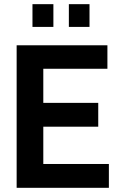

<svg xmlns="http://www.w3.org/2000/svg" viewBox="-20 -897 583 917"><path d="M135.1 -768.5V-877.1H235V-768.5ZM308.9 -768.5V-877.1H407.5V-768.5ZM186.8 -568.6V-405.7H449.2V-291.9H186.8V-113.8H500V0H59.5V-680.7H493V-568.6Z"/></svg>

Font: Puralecka Narrow
Style: Bold
Weight: 700
Designer: Hector Gatti, Marcela Romero, Pablo Cosgaya and Nicolas Silva
Version: Version 1.004;PS 001.004;hotconv 1.0.70;makeotf.lib2.5.58329